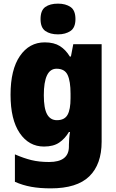

<svg xmlns="http://www.w3.org/2000/svg" viewBox="-20 -796 639 1056"><path d="M226 -563Q277 -563 309.5 -542.5Q342 -522 364 -485H370L383 -553H539V-17Q539 108 471 174Q403 240 259 240Q199 240 152 231.5Q105 223 62 204V53Q110 74 152.5 84.5Q195 95 250 95Q359 95 359 10V1Q359 -13 360.5 -32.5Q362 -52 365 -70H359Q338 -34 306 -12Q274 10 222 10Q139 10 88.5 -64Q38 -138 38 -275Q38 -413 89.5 -488Q141 -563 226 -563ZM291 -418Q221 -418 221 -272Q221 -200 239 -167.5Q257 -135 293 -135Q335 -135 351.5 -164.5Q368 -194 368 -256V-281Q368 -349 352 -383.5Q336 -418 291 -418ZM299 -776Q341 -776 368 -757.5Q395 -739 395 -691Q395 -644 367.5 -625.5Q340 -607 299 -607Q256 -607 229.5 -625.5Q203 -644 203 -691Q203 -739 229 -757.5Q255 -776 299 -776Z"/></svg>

Font: Noto Sans Myanmar UI SemiCondensed Black
Style: Regular
Weight: 900
Width: 4
Designer: Monotype Design Team
Foundry: Monotype Imaging Inc.
Version: Version 2.103; ttfautohint (v1.8.4.7-5d5b)